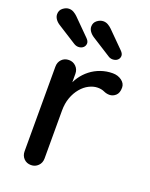

<svg xmlns="http://www.w3.org/2000/svg" viewBox="-149 -829 708 904"><g transform="rotate(20 205.5 -376.5)"><path d="M120 0Q98 0 84 -14.5Q70 -29 70 -51V-475Q70 -497 84 -511.5Q98 -526 120 -526Q141 -526 155.5 -511.5Q170 -497 170 -475V-363L160 -406Q168 -434 184.5 -458Q201 -482 224 -500Q247 -518 275.5 -528Q304 -538 335 -538Q361 -538 380 -524Q399 -510 399 -489Q399 -462 385 -449.5Q371 -437 354 -437Q339 -437 325 -443.5Q311 -450 292 -450Q271 -450 249 -439Q227 -428 209 -406.5Q191 -385 180.5 -356Q170 -327 170 -291V-51Q170 -29 155.5 -14.5Q141 0 120 0ZM310 -599Q305 -599 298.5 -601Q292 -603 287 -607L194 -666Q180 -675 172 -686.5Q164 -698 164 -710Q164 -730 179 -741.5Q194 -753 210 -753Q223 -753 234 -746.5Q245 -740 253 -732L333 -652Q345 -640 345 -629Q345 -616 335.5 -607.5Q326 -599 310 -599ZM139 -599Q133 -599 127 -601Q121 -603 115 -607L22 -666Q8 -675 0.5 -686.5Q-7 -698 -7 -710Q-7 -730 8 -741.5Q23 -753 38 -753Q51 -753 62 -746.5Q73 -740 81 -732L161 -652Q173 -640 173 -629Q173 -616 163.5 -607.5Q154 -599 139 -599Z"/></g></svg>

Font: Quicksand Light SemiBold
Style: Regular
Weight: 600
Version: Version 3.006